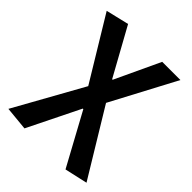

<svg xmlns="http://www.w3.org/2000/svg" viewBox="-220 -688 1022 1022"><g transform="rotate(45 291.0 -177.5)"><path d="M144 214 10 201 225 -185 11 -538 141 -569 289 -301H293L412 -555H549L355 -189L582 185L453 214L293 -80H289Z"/></g></svg>

Font: Noto Sans JP SemiBold
Style: Regular
Weight: 600
Designer: Ryoko NISHIZUKA  (kana, bopomofo & ideographs); Paul D. Hunt (Latin, Greek & Cyrillic); Sandoll Communications , Soo-you
Foundry: Adobe
Version: Version 2.004-H2;hotconv 1.0.118;makeotfexe 2.5.65603